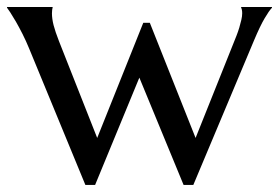

<svg xmlns="http://www.w3.org/2000/svg" viewBox="-22 -520 795 547"><path d="M404.8 -455.1 535.2 -127 644 -398.9Q647.5 -407.7 651.9 -418.7Q656.2 -429.7 659.7 -441.2Q663.1 -452.6 665.5 -463.1Q668 -473.6 668 -481.9Q668 -488.3 667 -492.4Q666 -496.6 665 -498V-500H752.9V-498Q744.1 -488.8 731.7 -467.5Q719.2 -446.3 702.1 -405.8L528.8 6.8H501L375 -298.8L249 6.8H221.2L61 -381.8Q52.2 -403.3 42.2 -423.1Q32.2 -442.9 23.2 -458.5Q14.2 -474.1 7.3 -484.6Q0.5 -495.1 -2 -498V-500H127.9V-498Q127 -495.6 126.5 -490.7Q126 -485.8 126 -481.9Q126 -466.8 130.6 -448.5Q135.3 -430.2 146 -402.8L254.9 -127L386.2 -455.1Z"/></svg>

Font: Marcellus
Style: Regular
Weight: 400
Designer: Astigmatic (AOETI)
Foundry: Astigmatic (AOETI)
Version: Version 1.000